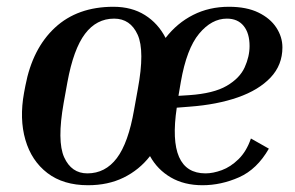

<svg xmlns="http://www.w3.org/2000/svg" viewBox="-20 -537 871 567"><path d="M774 -98Q739 -37 686 -13.5Q633 10 578 10Q524 10 484.5 -13Q445 -36 423 -76Q391 -35 345 -12.5Q299 10 240 10Q167 10 120 -26Q73 -62 55 -124Q37 -186 51 -263L55 -284Q76 -394 142.5 -455.5Q209 -517 315 -517Q369 -517 408 -492.5Q447 -468 469 -425Q503 -469 550.5 -493Q598 -517 656 -517Q708 -517 743 -500Q778 -483 796 -455.5Q814 -428 814 -397Q814 -345 779 -308Q744 -271 682.5 -249.5Q621 -228 540 -222L502 -219Q473 -25 587 -25Q609 -25 635 -34.5Q661 -44 684.5 -67Q708 -90 721 -128ZM387 -274Q408 -387 386.5 -434.5Q365 -482 317 -482Q265 -482 231 -437Q197 -392 179 -294L168 -233Q148 -120 169.5 -72.5Q191 -25 238 -25Q291 -25 325 -70Q359 -115 376 -213ZM514 -295 507 -254 539 -256Q611 -261 649.5 -283.5Q688 -306 702.5 -338Q717 -370 717 -401Q717 -439 699.5 -460.5Q682 -482 650 -482Q605 -482 568 -437.5Q531 -393 514 -295Z"/></svg>

Font: Inria Serif
Style: Bold Italic
Weight: 700
Italic angle: -10°
Designer: Black Foundry Team
Foundry: Black Foundry
Version: Version 1.000; ttfautohint (v1.8.3)